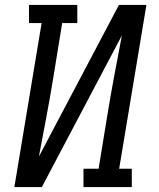

<svg xmlns="http://www.w3.org/2000/svg" viewBox="-20 -755 640 775"><path d="M38 0 148 -662H97V-735H292V-662H231L195 -441Q182 -361 167 -281.5Q152 -202 137 -123L460 -735H571L461 -74H512V0H317V-74H378L414 -294Q427 -374 442 -453.5Q457 -533 472 -612L149 0Z"/></svg>

Font: Iosevka Curly Slab ExObl
Style: Regular
Weight: 400
Width: 7
Italic angle: -9°
Monospace: yes
Designer: Belleve Invis
Foundry: Belleve Invis
Version: Version 11.1.0; ttfautohint (v1.8.3)